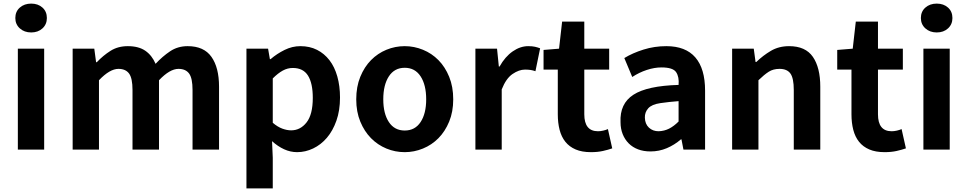

<svg xmlns="http://www.w3.org/2000/svg" viewBox="-20 -830 5367 1065"><path d="M79 -560H225V0H79ZM153 -650Q115 -650 90 -672.5Q65 -695 65 -730Q65 -766 90 -788Q115 -810 153 -810Q191 -810 215.5 -788Q240 -766 240 -730Q240 -695 215.5 -672.5Q191 -650 153 -650Z M383 -560H503L513 -485H517Q552 -522 593 -548Q634 -574 689 -574Q749 -574 786 -548.5Q823 -523 843 -476Q881 -517 923.5 -545.5Q966 -574 1021 -574Q1111 -574 1153 -514.5Q1195 -455 1195 -349V0H1048V-331Q1048 -396 1029 -422Q1010 -448 970 -448Q922 -448 862 -385V0H715V-331Q715 -396 696 -422Q677 -448 637 -448Q589 -448 529 -385V0H383Z M1347 -560H1467L1477 -502H1481Q1516 -532 1558.5 -553Q1601 -574 1646 -574Q1698 -574 1738.5 -553.5Q1779 -533 1807.5 -496Q1836 -459 1851 -406Q1866 -353 1866 -289Q1866 -217 1846 -160.5Q1826 -104 1793 -65.5Q1760 -27 1717 -6.5Q1674 14 1628 14Q1591 14 1556 -2Q1521 -18 1489 -47L1493 45V215H1347ZM1595 -107Q1646 -107 1680.5 -151Q1715 -195 1715 -287Q1715 -368 1688.5 -410.5Q1662 -453 1604 -453Q1575 -453 1548.5 -438.5Q1522 -424 1493 -395V-149Q1520 -126 1546 -116.5Q1572 -107 1595 -107Z M2225 14Q2172 14 2123.5 -6Q2075 -26 2038 -63.5Q2001 -101 1978.5 -155.5Q1956 -210 1956 -279Q1956 -349 1978.5 -404Q2001 -459 2038 -496.5Q2075 -534 2123.5 -554Q2172 -574 2225 -574Q2277 -574 2326 -554Q2375 -534 2412 -496.5Q2449 -459 2471.5 -404Q2494 -349 2494 -279Q2494 -210 2471.5 -155.5Q2449 -101 2412 -63.5Q2375 -26 2326 -6Q2277 14 2225 14ZM2225 -106Q2282 -106 2313 -153Q2344 -200 2344 -279Q2344 -359 2313 -406.5Q2282 -454 2225 -454Q2168 -454 2137 -406.5Q2106 -359 2106 -279Q2106 -200 2137 -153Q2168 -106 2225 -106Z M2617 -560H2737L2747 -461H2751Q2782 -516 2824 -545Q2866 -574 2910 -574Q2933 -574 2948 -570.5Q2963 -567 2976 -562L2950 -435Q2936 -440 2922.5 -442Q2909 -444 2892 -444Q2859 -444 2823 -419.5Q2787 -395 2763 -334V0H2617Z M3258 14Q3208 14 3173 -1Q3138 -16 3116 -43.5Q3094 -71 3084 -110Q3074 -149 3074 -196V-444H2995V-553L3081 -560L3098 -710H3221V-560H3359V-444H3221V-196Q3221 -102 3297 -102Q3311 -102 3326 -105.5Q3341 -109 3352 -114L3376 -7Q3353 1 3324 7.5Q3295 14 3258 14Z M3588 10Q3550 10 3519.5 -1.5Q3489 -13 3467.5 -34.5Q3446 -56 3434 -86Q3422 -116 3422 -152Q3417 -255 3493.5 -304.5Q3570 -354 3744 -359Q3748 -403 3730.5 -429.5Q3713 -456 3649 -456Q3610 -456 3567.5 -442Q3525 -428 3487 -403L3443 -508Q3489 -536 3549.5 -555Q3610 -574 3676 -574Q3783 -574 3837 -511.5Q3891 -449 3891 -327V0H3771L3760 -57H3757Q3721 -26 3678.5 -8Q3636 10 3588 10ZM3633 -102Q3665 -103 3691.5 -116.5Q3718 -130 3744 -156V-269Q3691 -265 3643 -258Q3595 -251 3575.5 -229Q3556 -207 3557 -177Q3558 -142 3579.5 -122Q3601 -102 3633 -102Z M4041 -560H4161L4171 -486H4175Q4212 -522 4256 -548Q4300 -574 4357 -574Q4448 -574 4489 -514.5Q4530 -455 4530 -349V0H4383V-331Q4383 -396 4364.5 -422Q4346 -448 4304 -448Q4269 -448 4244 -432Q4219 -416 4187 -385V0H4041Z M4887 14Q4837 14 4802 -1Q4767 -16 4745 -43.5Q4723 -71 4713 -110Q4703 -149 4703 -196V-444H4624V-553L4710 -560L4727 -710H4850V-560H4988V-444H4850V-196Q4850 -102 4926 -102Q4940 -102 4955 -105.5Q4970 -109 4981 -114L5005 -7Q4982 1 4953 7.5Q4924 14 4887 14Z M5102 -560H5248V0H5102ZM5176 -650Q5138 -650 5113 -672.5Q5088 -695 5088 -730Q5088 -766 5113 -788Q5138 -810 5176 -810Q5214 -810 5238.5 -788Q5263 -766 5263 -730Q5263 -695 5238.5 -672.5Q5214 -650 5176 -650Z"/></svg>

Font: SpoqaHanSansJP-Bold
Style: Regular
Weight: 700
Designer: [Source Han Sans]
Ryoko NISHIZUKA  (kana & ideographs); Paul D. Hunt (Latin, Greek & Cyrillic); Wenlong ZHANG  (bopomofo
Foundry: Spoqa (http://bi.spoqa.com)
Version: Version 1.002.20150607